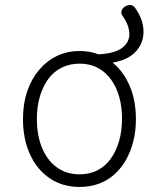

<svg xmlns="http://www.w3.org/2000/svg" viewBox="-20 -721 629 760"><path d="M295 19Q227 19 176.5 -15.5Q126 -50 98.5 -110.5Q71 -171 71 -250Q71 -310 87.5 -359Q104 -408 134.5 -444Q165 -480 205.5 -499.5Q246 -519 295 -519Q315 -519 333.5 -516Q352 -513 369 -506Q434 -509 463.5 -531.5Q493 -554 492 -588Q491 -622 464 -660Q458 -669 461.5 -679Q465 -689 474.5 -695Q484 -701 495 -701Q506 -701 514 -691Q547 -645 548 -598.5Q549 -552 518.5 -518Q488 -484 426 -473Q469 -438 493.5 -380.5Q518 -323 518 -250Q518 -202 507.5 -161Q497 -120 478 -87Q459 -54 432 -30Q405 -6 370.5 6.5Q336 19 295 19ZM295 -31Q334 -31 365 -46.5Q396 -62 417.5 -91.5Q439 -121 451 -161.5Q463 -202 463 -250Q463 -315 442.5 -364.5Q422 -414 384.5 -441.5Q347 -469 295 -469Q256 -469 224.5 -453.5Q193 -438 171.5 -409Q150 -380 138 -339.5Q126 -299 126 -250Q126 -185 146.5 -135.5Q167 -86 205 -58.5Q243 -31 295 -31Z"/></svg>

Font: Playwrite US Modern ExtraLight
Style: Regular
Weight: 250
Designer: Veronika Burian, José Scaglione
Foundry: TypeTogether
Version: Version 1.003